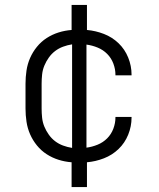

<svg xmlns="http://www.w3.org/2000/svg" viewBox="-20 -648 640 775"><path d="M269 107V7Q242 5 216.5 -3Q191 -11 168.5 -25.5Q146 -40 129 -61Q112 -82 101.5 -106Q91 -130 87 -156.5Q83 -183 83 -210V-310Q83 -337 87 -363.5Q91 -390 101.5 -414Q112 -438 129 -459Q146 -480 168.5 -494.5Q191 -509 216.5 -517Q242 -525 269 -527V-628H331V-527Q366 -524 399.5 -511Q433 -498 458.5 -473.5Q484 -449 497.5 -415.5Q511 -382 511 -347V-344H446V-346Q446 -369 437.5 -391.5Q429 -414 412.5 -430.5Q396 -447 374 -456Q352 -465 329 -468V-52Q352 -55 374 -64Q396 -73 412.5 -89.5Q429 -106 437.5 -128.5Q446 -151 446 -174V-176H511V-173Q511 -138 497.5 -104.5Q484 -71 458.5 -46.5Q433 -22 399.5 -9Q366 4 331 7V107ZM271 -51V-469Q252 -466 234.5 -459.5Q217 -453 202.5 -442Q188 -431 177 -415.5Q166 -400 159 -383Q152 -366 150 -347.5Q148 -329 148 -310V-210Q148 -191 150 -172.5Q152 -154 159 -137Q166 -120 177 -104.5Q188 -89 202.5 -78Q217 -67 234.5 -60.5Q252 -54 271 -51Z"/></svg>

Font: Iosevka Light Extended
Style: Regular
Weight: 300
Width: 7
Monospace: yes
Designer: Belleve Invis
Foundry: Belleve Invis
Version: Version 32.5.0; ttfautohint (v1.8.4)